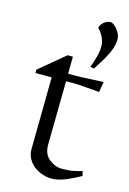

<svg xmlns="http://www.w3.org/2000/svg" viewBox="-113 -770 560 836"><g transform="rotate(15 167.5 -352.5)"><path d="M206 10Q178 10 150.5 -2.5Q123 -15 106 -38Q89 -61 89 -91L93 -416H20V-431L135 -527H159L158 -450H209L317 -455L309 -408L209 -416H158L154 -131Q153 -87 180.5 -65Q208 -43 239 -43Q267 -43 284 -46Q301 -49 329 -57L334 -36Q301 -18 278 -8Q255 2 238 6Q221 10 206 10ZM261 -501 244 -504Q255 -535 261 -557Q267 -579 267 -601Q267 -620 259 -639Q251 -658 233 -677Q236 -689 243.5 -697.5Q251 -706 261 -710.5Q271 -715 279 -715Q286 -715 297 -706Q308 -697 317.5 -682Q327 -667 327 -649Q327 -628 318.5 -604.5Q310 -581 295 -555.5Q280 -530 261 -501Z"/></g></svg>

Font: Ancizar Serif Light
Style: Regular
Weight: 300
Designer: Cesar Puertas, Viviana Monsalve, Julian Moncada, Julian Prieto, Jose Castro, Felipe Aragon, Mariel Hernandez, Sara Alarc
Version: Version 8.100